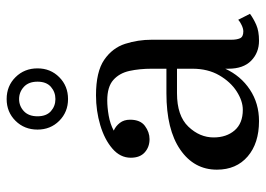

<svg xmlns="http://www.w3.org/2000/svg" viewBox="-128 -642 780 563"><g transform="rotate(-90 261.5 -360.0)"><path d="M163.5 -639.5Q163.5 -678 189.2 -704Q215 -730 253 -730Q291.5 -730 317.2 -704Q343 -678 343 -639.5Q343 -601.5 317.2 -575.8Q291.5 -550 253 -550Q215 -550 189.2 -575.8Q163.5 -601.5 163.5 -639.5ZM202.5 -639.5Q202.5 -613.5 217.5 -600.2Q232.5 -587 253 -587Q273.5 -587 288.8 -600.2Q304 -613.5 304 -639.5Q304 -665.5 288.8 -679.5Q273.5 -693.5 253 -693.5Q232.5 -693.5 217.5 -679.5Q202.5 -665.5 202.5 -639.5ZM270 -261.5H342V-304.5Q342 -340.5 335.5 -370Q329 -399.5 309 -417.2Q289 -435 249 -435Q229 -435 204.5 -430.8Q180 -426.5 160.5 -416Q174 -410 183.2 -398Q192.5 -386 192.5 -368Q192.5 -338 174.2 -324.5Q156 -311 135.5 -311Q112.5 -311 96.8 -325Q81 -339 81 -366Q81 -397 107.8 -420Q134.5 -443 176.5 -455.5Q218.5 -468 264 -468Q333 -468 368 -444Q403 -420 415 -382.5Q427 -345 427 -304.5V-70.5Q427 -55.5 431.2 -45.8Q435.5 -36 451.5 -36Q459.5 -36 470 -41Q480.5 -46 485.5 -51L503 -16.5Q489.5 -6.5 471 1.8Q452.5 10 424 10Q389 10 365.5 -13Q342 -36 342 -80V-89Q321 -43.5 280.8 -16.8Q240.5 10 188.5 10Q123.5 10 84.8 -23.2Q46 -56.5 46 -113.5Q46 -180.5 104.8 -221Q163.5 -261.5 270 -261.5ZM221.5 -37.5Q247.5 -37.5 275.5 -55.5Q303.5 -73.5 322.8 -106.8Q342 -140 342 -185.5V-230.5H270Q204 -230.5 172.2 -197.2Q140.5 -164 140.5 -123Q140.5 -85.5 161.2 -61.5Q182 -37.5 221.5 -37.5Z"/></g></svg>

Font: Bodoni* 06pt
Style: Regular
Weight: 400
Version: Version 2.3